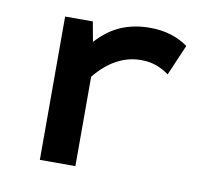

<svg xmlns="http://www.w3.org/2000/svg" viewBox="-61 -558 702 628"><g transform="rotate(10 290.0 -244.0)"><path d="M109 0V-476H201L213 -410Q250 -451 293 -469.5Q336 -488 390 -488Q463 -488 516 -450L472 -348Q450 -364 427.5 -371.5Q405 -379 379 -379Q294 -379 227 -297V0Z"/></g></svg>

Font: Sometype Mono
Style: Bold
Weight: 700
Monospace: yes
Designer: Ryoichi Tsunekawa
Foundry: Dharma Type
Version: Version 1.000; ttfautohint (v1.8.3)